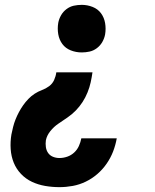

<svg xmlns="http://www.w3.org/2000/svg" viewBox="-20 -558 640 791"><path d="M225 213Q195 213 166 208Q137 203 111.5 191Q86 179 66.5 158.5Q47 138 36.5 112Q26 86 24 56Q22 26 27 -4Q30 -19 34 -35Q38 -51 44 -66Q50 -81 58 -96Q66 -111 75.5 -124.5Q85 -138 97 -150.5Q109 -163 123 -172Q137 -181 153 -187Q169 -193 182.5 -203Q196 -213 203 -228.5Q210 -244 212 -260H361Q358 -239 353.5 -218.5Q349 -198 340.5 -177Q332 -156 320 -137.5Q308 -119 292.5 -103Q277 -87 258 -74Q239 -61 220.5 -48.5Q202 -36 187.5 -18Q173 0 169 20Q167 34 169 48Q171 62 178.5 72.5Q186 83 198.5 88Q211 93 225 93Q241 93 257 87.5Q273 82 285.5 70.5Q298 59 305 43.5Q312 28 315 12H461Q456 40 446 66Q436 92 419.5 116Q403 140 381 159Q359 178 333 190.5Q307 203 279.5 208Q252 213 225 213ZM317 -342Q293 -342 271.5 -350.5Q250 -359 237 -376.5Q224 -394 220 -417Q216 -440 220 -464Q223 -480 231.5 -495Q240 -510 254 -520.5Q268 -531 284 -534.5Q300 -538 317 -538Q340 -538 361.5 -529.5Q383 -521 396 -503.5Q409 -486 413 -463Q417 -440 413 -416Q410 -400 401.5 -385Q393 -370 379 -359.5Q365 -349 349 -345.5Q333 -342 317 -342Z"/></svg>

Font: Iosevka Curly Slab HvExObl
Style: Regular
Weight: 900
Width: 7
Italic angle: -9°
Monospace: yes
Designer: Belleve Invis
Foundry: Belleve Invis
Version: Version 11.1.0; ttfautohint (v1.8.3)